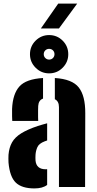

<svg xmlns="http://www.w3.org/2000/svg" viewBox="-20 -1045 542 1073"><path d="M48.5 -369Q48 -375 47.5 -395.5Q47 -416 47.5 -436Q51 -520 88.5 -561.8Q126 -603.5 220.5 -609V-494Q195.5 -485 193.5 -453Q193 -447.5 192.8 -428.2Q192.5 -409 192.8 -390.5Q193 -372 193.5 -369ZM309.5 0V-446Q309.5 -479.5 286.5 -490.5V-609Q383.5 -603 420.2 -556.2Q457 -509.5 456.5 -412L455.5 0ZM27.5 -137Q27 -145.5 27 -159Q27 -172.5 27.5 -180Q31 -221 47.5 -249.8Q64 -278.5 98.8 -300Q133.5 -321.5 191.5 -341Q205.5 -345.5 218.2 -349Q231 -352.5 243.5 -356V-260Q240 -259 236.5 -257.5Q233 -256 229.5 -255Q198 -243 189 -222.8Q180 -202.5 178.5 -180Q178 -167.5 178 -163Q178 -158.5 178.5 -148Q183 -99 235.5 -99Q241 -99 243.5 -99.5V-11.5Q218 8 172.5 8Q102 8 68.2 -24.5Q34.5 -57 27.5 -137ZM254.5 -635Q210.5 -635 179 -666.5Q147.5 -698 147.5 -742Q147.5 -786.5 179 -817.8Q210.5 -849 254.5 -849Q299 -849 330.2 -817.8Q361.5 -786.5 361.5 -742Q361.5 -698 330.2 -666.5Q299 -635 254.5 -635ZM254.5 -712Q267.5 -712 276 -720.8Q284.5 -729.5 284.5 -742Q284.5 -755 276 -763.5Q267.5 -772 254.5 -772Q242 -772 233.2 -763.5Q224.5 -755 224.5 -742Q224.5 -729.5 233.2 -720.8Q242 -712 254.5 -712ZM208.5 -886 305.5 -1025H411.5L309.5 -886Z"/></svg>

Font: Big Shoulders Stencil Text Black
Style: Regular
Weight: 900
Designer: Patric King
Foundry: XO Type Co
Version: Version 1.000